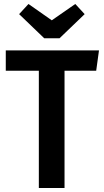

<svg xmlns="http://www.w3.org/2000/svg" viewBox="-20 -944 520 964"><path d="M358 -924 405 -873 279 -752H202L76 -873L123 -924L240 -842ZM477 -691 463 -589H304V0H175V-589H9V-691Z"/></svg>

Font: Fira Sans Condensed Medium
Style: Regular
Weight: 500
Width: 3
Designer: Carrois Corporate & Edenspiekermann AG
Foundry: Carrois Corporate GbR & Edenspiekermann AG
Version: Version 4.203;PS 004.203;hotconv 1.0.88;makeotf.lib2.5.64775